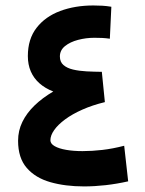

<svg xmlns="http://www.w3.org/2000/svg" viewBox="-20 -668 521 688"><path d="M170.9 -340.1Q132.3 -317.6 104 -290.3Q75.7 -263 60.3 -231.5Q44.8 -200 44.8 -163.5Q44.8 -102.1 75.8 -66.4Q106.7 -30.6 160.2 -15.3Q213.7 0 281.2 0Q318.4 0 358.6 -4.5Q398.9 -9.1 439.3 -18.2L425 -145.7Q384 -135.1 347 -130.8Q310 -126.5 275.7 -126.5Q243.2 -126.5 217.3 -131Q191.4 -135.4 176 -144.2Q160.6 -152.9 160.6 -165.4Q160.6 -182.8 174.2 -202Q187.7 -221.2 213.2 -240.1Q238.8 -259.1 274.9 -275.1Q311 -291.2 355.8 -302.1L344.9 -410.6Q317 -410.9 290.1 -412.3Q263.3 -413.7 241.7 -418.8Q220.1 -423.9 207.4 -435Q194.6 -446 194.6 -465.6Q194.6 -488 212.9 -502.8Q231.2 -517.6 259.7 -525.1Q288.2 -532.6 317.9 -532.6Q333.3 -532.6 346.2 -532Q359.2 -531.3 373.6 -529.3L379 -643.8Q361.8 -646.6 347.1 -647.5Q332.4 -648.4 314.5 -648.4Q248.6 -648.4 195.4 -628.5Q142.2 -608.6 111 -568.3Q79.8 -528 79.8 -467.1Q79.8 -436.6 90.4 -412Q101.1 -387.4 121.5 -369.4Q141.9 -351.4 170.9 -340.1Z"/></svg>

Font: Vazirmatn
Style: Regular
Weight: 400
Designer: Saber Rastikerdar
Foundry: Saber Rastikerdar
Version: Version 33.003;September 2, 2022;FontCreator 14.0.0.2862 64-